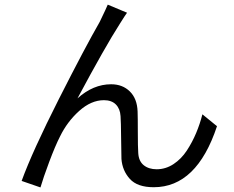

<svg xmlns="http://www.w3.org/2000/svg" viewBox="-20 -780 1017 836"><path d="M533.2 -724.6Q526.4 -715.8 502 -676.8Q437.5 -576.2 317.4 -351.6Q385.7 -413.1 463.9 -413.1Q513.7 -413.1 545.4 -381.8Q577.1 -350.6 579.1 -294.9Q580.1 -269.5 580.1 -204.6Q580.1 -139.6 582 -113.3Q584 -78.1 606 -60.5Q627.9 -43 662.1 -43Q701.2 -43 735.4 -65.4Q769.5 -87.9 793.5 -124.5Q817.4 -161.1 834 -200.7Q850.6 -240.2 861.3 -282.2L924.8 -230.5Q836.9 35.2 649.4 35.2Q578.1 35.2 545.4 -1Q512.7 -37.1 508.8 -87.9Q507.8 -116.2 507.3 -181.6Q506.8 -247.1 504.9 -274.4Q502.9 -306.6 484.4 -325.2Q465.8 -343.8 432.6 -343.8Q377 -343.8 324.7 -296.9Q272.5 -250 241.2 -185.5Q220.7 -145.5 194.3 -75.2Q168 -4.9 156.2 36.1L74.2 7.8Q121.1 -121.1 235.8 -347.7Q350.6 -574.2 414.1 -684.6Q444.3 -747.1 449.2 -759.8Z"/></svg>

Font: Min Sans
Style: Regular
Weight: 400
Designer: Jinseong-Kim, NotoSansCJK, Nunito
Foundry: Jinseong-Kim
Version: Version 1.400;Glyphs 3.1.2 (3151)